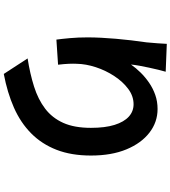

<svg xmlns="http://www.w3.org/2000/svg" viewBox="38 -892 923 1040"><g transform="rotate(90 500.0 -371.5)"><path d="M368 -807Q363 -791 357.5 -767.5Q352 -744 346 -717Q340 -690 335.5 -664.5Q331 -639 329 -619Q348 -646 372.5 -671Q397 -696 427.5 -717Q458 -738 493.5 -750.5Q529 -763 570 -763Q641 -763 698 -719Q755 -675 788.5 -594.5Q822 -514 822 -402Q822 -296 791 -216Q760 -136 702 -78.5Q644 -21 562.5 15Q481 51 380 70L296 -59Q379 -72 448.5 -94Q518 -116 568 -154Q618 -192 645 -252Q672 -312 672 -402Q672 -479 656 -530Q640 -581 611.5 -607Q583 -633 544 -633Q500 -633 461 -604Q422 -575 391.5 -528.5Q361 -482 343.5 -428.5Q326 -375 325 -325Q324 -307 325 -282.5Q326 -258 330 -224L194 -215Q190 -244 186 -288.5Q182 -333 182 -384Q182 -419 184 -458Q186 -497 189.5 -537.5Q193 -578 198 -620.5Q203 -663 209 -704Q212 -734 214 -763.5Q216 -793 217 -813Z"/></g></svg>

Font: Noto Sans KR ExtraBold
Style: Regular
Weight: 800
Designer: Ryoko NISHIZUKA  (kana, bopomofo & ideographs); Paul D. Hunt (Latin, Greek & Cyrillic); Sandoll Communications , Soo-you
Foundry: Adobe
Version: Version 2.004-H2;hotconv 1.0.118;makeotfexe 2.5.65603